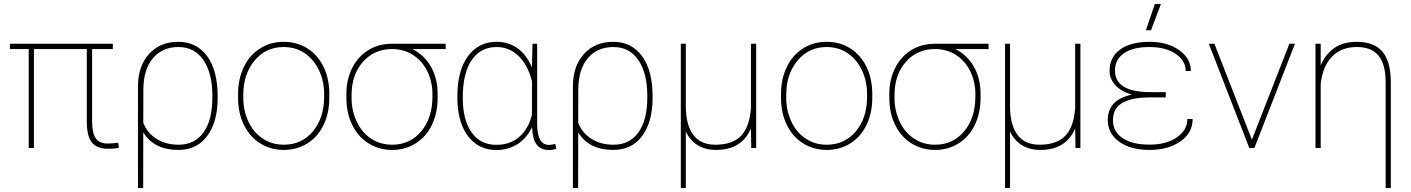

<svg xmlns="http://www.w3.org/2000/svg" viewBox="-20 -750 7150 973"><path d="M551.8 -528.3C551.8 -528.3 30.3 -528.3 30.3 -528.3C30.3 -528.3 30.3 -501.5 30.3 -501.5C30.3 -501.5 125.5 -501.5 125.5 -501.5C125.5 -501.5 125.5 0 125.5 0C125.5 0 151.9 0 151.9 0C151.9 0 151.9 -501.5 151.9 -501.5C151.9 -501.5 419.9 -501.5 419.9 -501.5C419.9 -501.5 419.9 -128.9 419.9 -128.9C419.9 -128.9 419.9 -128.9 419.9 -128.9C420.4 -83 428.7 -49.3 445.3 -28.3C461.9 -6.8 489.3 3.9 527.8 3.9C527.8 3.9 527.8 3.9 527.8 3.9C553.7 3.9 572.3 2 583 -2C583 -2 578.6 -26.9 578.6 -26.9C578.6 -26.9 578.6 -26.9 578.6 -26.9C558.1 -23.9 540.5 -22.5 526.4 -22.5C526.4 -22.5 526.4 -22.5 526.4 -22.5C497.6 -22.5 477.5 -31.2 465.3 -49.3C453.1 -67.4 446.8 -94.7 446.8 -132.3C446.8 -132.3 446.8 -501.5 446.8 -501.5C446.8 -501.5 551.8 -501.5 551.8 -501.5C551.8 -501.5 551.8 -528.3 551.8 -528.3Z M884.3 -538.1C822.8 -538.1 773.4 -518.1 736.3 -477.5C698.7 -437 679.7 -382.3 679.2 -313.5C679.2 -313.5 679.2 203.1 679.2 203.1C679.2 203.1 705.6 203.1 705.6 203.1C705.6 203.1 706.1 -79.6 706.1 -79.6C706.1 -79.6 706.1 -79.6 706.1 -79.6C741.2 -20 800.8 9.8 884.8 9.8C884.8 9.8 884.8 9.8 884.8 9.8C946.3 9.8 994.6 -13.7 1030.3 -61C1065.4 -108.4 1083 -172.9 1083 -254.4C1083 -254.4 1083 -261.7 1083 -261.7C1083 -261.7 1083 -261.7 1083 -261.7C1083 -348.6 1065.4 -416.5 1029.8 -465.3C994.1 -513.7 945.3 -538.1 884.3 -538.1C884.3 -538.1 884.3 -538.1 884.3 -538.1ZM706.5 -296.9C706.5 -296.9 706.5 -296.9 706.5 -296.9C707 -364.7 723.1 -417.5 754.9 -455.1C786.6 -492.7 829.6 -511.7 884.3 -511.7C884.3 -511.7 884.3 -511.7 884.3 -511.7C938.5 -511.7 980.5 -489.7 1010.7 -445.8C1041 -401.4 1056.2 -341.3 1056.2 -264.6C1056.2 -264.6 1056.2 -256.8 1056.2 -256.8C1056.2 -256.8 1056.2 -256.8 1056.2 -256.8C1056.2 -180.2 1041.5 -121.1 1011.7 -79.6C981.9 -37.6 939.5 -16.6 885.3 -16.6C885.3 -16.6 885.3 -16.6 885.3 -16.6C841.8 -16.6 804.7 -26.4 773.9 -45.9C743.2 -64.9 720.2 -92.3 706.1 -127.4C706.1 -127.4 706.5 -296.9 706.5 -296.9Z M1186.5 -251C1186.5 -251 1186.5 -251 1186.5 -251C1187 -201.2 1196.8 -156.2 1216.3 -116.7C1235.8 -76.7 1263.2 -45.4 1298.8 -23.4C1334 -1.5 1374 9.8 1418.5 9.8C1462.9 9.8 1502.9 -1.5 1538.6 -23.9C1573.7 -46.4 1601.1 -77.6 1620.1 -117.7C1639.2 -157.7 1648.9 -203.1 1648.9 -253.9C1648.9 -253.9 1648.9 -277.3 1648.9 -277.3C1648.9 -277.3 1648.9 -277.3 1648.9 -277.3C1648.4 -327.6 1638.7 -372.6 1619.1 -412.6C1599.1 -452.6 1571.8 -483.4 1536.6 -505.4C1501.5 -527.3 1461.9 -538.1 1417.5 -538.1C1417.5 -538.1 1417.5 -538.1 1417.5 -538.1C1373 -538.1 1333 -526.9 1297.9 -504.4C1262.2 -481.9 1234.9 -450.7 1215.8 -410.6C1196.3 -370.1 1186.5 -324.7 1186.5 -274.4C1186.5 -274.4 1186.5 -251 1186.5 -251ZM1212.9 -269.5C1212.9 -269.5 1212.9 -269.5 1212.9 -269.5C1212.9 -339.4 1231.9 -397 1270 -442.9C1308.1 -488.8 1357.4 -511.7 1417.5 -511.7C1417.5 -511.7 1417.5 -511.7 1417.5 -511.7C1457 -511.7 1492.2 -501.5 1523.4 -481C1554.2 -460 1578.6 -431.2 1596.2 -394.5C1613.8 -357.9 1622.6 -317.9 1622.6 -274.4C1622.6 -274.4 1622.6 -259.3 1622.6 -259.3C1622.6 -259.3 1622.6 -259.3 1622.6 -259.3C1622.6 -188 1603.5 -129.9 1565.9 -84.5C1527.8 -39.1 1478.5 -16.6 1418.5 -16.6C1418.5 -16.6 1418.5 -16.6 1418.5 -16.6C1378.4 -16.6 1342.8 -26.9 1312 -47.4C1280.8 -67.9 1256.3 -96.7 1239.3 -133.3C1221.7 -169.9 1212.9 -210 1212.9 -253.9C1212.9 -253.9 1212.9 -269.5 1212.9 -269.5Z M2238.3 -528.3C2238.3 -528.3 1963.4 -528.3 1963.4 -528.3C1963.4 -528.3 1963.4 -528.3 1963.4 -528.3C1919.9 -527.8 1880.4 -517.1 1845.7 -495.6C1811 -473.6 1783.7 -443.4 1764.6 -404.8C1745.1 -366.2 1735.4 -322.8 1735.4 -274.4C1735.4 -274.4 1735.4 -251 1735.4 -251C1735.4 -251 1735.4 -251 1735.4 -251C1735.8 -201.2 1745.6 -156.2 1765.1 -116.7C1784.7 -76.7 1812 -45.4 1847.7 -23.4C1882.8 -1.5 1922.9 9.8 1967.3 9.8C2011.7 9.8 2051.8 -1.5 2087.4 -23.9C2122.6 -46.4 2149.9 -77.6 2168.9 -117.7C2188 -157.7 2197.8 -203.1 2197.8 -254.4C2197.8 -254.4 2197.8 -274.4 2197.8 -274.4C2197.8 -274.4 2197.8 -274.4 2197.8 -274.4C2197.8 -326.7 2186.5 -372.1 2164.1 -411.6C2141.6 -451.2 2110.4 -481 2069.8 -501.5C2069.8 -501.5 2238.3 -501.5 2238.3 -501.5C2238.3 -501.5 2238.3 -528.3 2238.3 -528.3ZM1761.7 -269C1761.7 -269 1761.7 -269 1761.7 -269C1761.7 -336.9 1780.8 -392.6 1818.8 -436C1856.9 -479.5 1906.2 -501.5 1966.3 -501.5C1966.3 -501.5 1966.3 -501.5 1966.3 -501.5C2005.9 -501.5 2041.5 -491.7 2072.8 -471.7C2104 -451.7 2128.4 -423.8 2145.5 -388.7C2162.6 -353.5 2171.4 -315.4 2171.4 -274.4C2171.4 -274.4 2171.4 -259.3 2171.4 -259.3C2171.4 -259.3 2171.4 -259.3 2171.4 -259.3C2171.4 -188 2152.3 -129.9 2114.7 -84.5C2076.7 -39.1 2027.3 -16.6 1967.3 -16.6C1967.3 -16.6 1967.3 -16.6 1967.3 -16.6C1927.2 -16.6 1891.6 -26.9 1860.8 -47.4C1829.6 -67.9 1805.2 -96.7 1788.1 -133.3C1770.5 -169.9 1761.7 -210 1761.7 -253.9C1761.7 -253.9 1761.7 -269 1761.7 -269Z M2678.7 -528.3C2678.7 -528.3 2675.8 -417 2675.8 -417C2675.8 -417 2675.8 -408.7 2675.8 -408.7C2675.8 -408.7 2675.8 -408.7 2675.8 -408.7C2657.7 -450.7 2633.8 -482.9 2603.5 -504.9C2572.8 -526.9 2537.6 -538.1 2497.1 -538.1C2497.1 -538.1 2497.1 -538.1 2497.1 -538.1C2435.5 -538.1 2387.2 -513.7 2351.6 -465.3C2315.9 -416.5 2297.9 -349.6 2297.9 -264.6C2297.9 -264.6 2298.3 -232.9 2298.3 -232.9C2298.3 -232.9 2298.3 -232.9 2298.3 -232.9C2301.8 -157.2 2320.8 -97.7 2356 -54.7C2391.1 -11.2 2438 10.3 2496.1 10.3C2496.1 10.3 2496.1 10.3 2496.1 10.3C2535.6 10.3 2571.3 0 2603 -20C2634.3 -40 2658.7 -68.4 2676.3 -106C2676.3 -106 2676.3 -106 2676.3 -106C2677.7 -64.5 2686 -34.7 2700.2 -16.6C2714.4 1.5 2735.8 10.3 2763.7 10.3C2763.7 10.3 2763.7 10.3 2763.7 10.3C2778.3 10.3 2790 7.8 2799.3 3.4C2799.3 3.4 2793.9 -20.5 2793.9 -20.5C2793.9 -20.5 2793.9 -20.5 2793.9 -20.5C2779.8 -17.1 2769.5 -15.6 2762.2 -15.6C2762.2 -15.6 2762.2 -15.6 2762.2 -15.6C2723.6 -15.6 2703.6 -48.8 2702.1 -115.2C2702.1 -115.2 2702.1 -528.3 2702.1 -528.3C2702.1 -528.3 2678.7 -528.3 2678.7 -528.3ZM2325.2 -254.4C2325.2 -337.9 2340.3 -401.9 2370.6 -445.8C2400.9 -489.7 2442.9 -511.7 2496.6 -511.7C2496.6 -511.7 2496.6 -511.7 2496.6 -511.7C2539.1 -511.7 2576.2 -496.6 2607.4 -466.8C2638.7 -436.5 2661.6 -394 2675.8 -338.9C2675.8 -338.9 2675.8 -167.5 2675.8 -167.5C2675.8 -167.5 2675.8 -167.5 2675.8 -167.5C2663.1 -119.1 2641.6 -82 2610.8 -55.7C2580.1 -29.3 2541.5 -16.1 2495.6 -16.1C2495.6 -16.1 2495.6 -16.1 2495.6 -16.1C2440.9 -16.1 2398.9 -37.1 2369.6 -79.6C2339.8 -121.6 2325.2 -179.7 2325.2 -254.4C2325.2 -254.4 2325.2 -254.4 2325.2 -254.4Z M3088.4 -538.1C3026.9 -538.1 2977.5 -518.1 2940.4 -477.5C2902.8 -437 2883.8 -382.3 2883.3 -313.5C2883.3 -313.5 2883.3 203.1 2883.3 203.1C2883.3 203.1 2909.7 203.1 2909.7 203.1C2909.7 203.1 2910.2 -79.6 2910.2 -79.6C2910.2 -79.6 2910.2 -79.6 2910.2 -79.6C2945.3 -20 3004.9 9.8 3088.9 9.8C3088.9 9.8 3088.9 9.8 3088.9 9.8C3150.4 9.8 3198.7 -13.7 3234.4 -61C3269.5 -108.4 3287.1 -172.9 3287.1 -254.4C3287.1 -254.4 3287.1 -261.7 3287.1 -261.7C3287.1 -261.7 3287.1 -261.7 3287.1 -261.7C3287.1 -348.6 3269.5 -416.5 3233.9 -465.3C3198.2 -513.7 3149.4 -538.1 3088.4 -538.1C3088.4 -538.1 3088.4 -538.1 3088.4 -538.1ZM2910.6 -296.9C2910.6 -296.9 2910.6 -296.9 2910.6 -296.9C2911.1 -364.7 2927.2 -417.5 2959 -455.1C2990.7 -492.7 3033.7 -511.7 3088.4 -511.7C3088.4 -511.7 3088.4 -511.7 3088.4 -511.7C3142.6 -511.7 3184.6 -489.7 3214.8 -445.8C3245.1 -401.4 3260.3 -341.3 3260.3 -264.6C3260.3 -264.6 3260.3 -256.8 3260.3 -256.8C3260.3 -256.8 3260.3 -256.8 3260.3 -256.8C3260.3 -180.2 3245.6 -121.1 3215.8 -79.6C3186 -37.6 3143.6 -16.6 3089.4 -16.6C3089.4 -16.6 3089.4 -16.6 3089.4 -16.6C3045.9 -16.6 3008.8 -26.4 2978 -45.9C2947.3 -64.9 2924.3 -92.3 2910.2 -127.4C2910.2 -127.4 2910.6 -296.9 2910.6 -296.9Z M3430.2 -528.3C3430.2 -528.3 3430.2 203.1 3430.2 203.1C3430.2 203.1 3455.6 203.1 3455.6 203.1C3455.6 203.1 3455.6 -83.5 3455.6 -83.5C3455.6 -83.5 3455.6 -83.5 3455.6 -83.5C3469.2 -53.7 3489.3 -30.8 3515.1 -14.6C3541 1.5 3572.3 9.8 3609.4 9.8C3609.4 9.8 3609.4 9.8 3609.4 9.8C3695.8 9.8 3754.4 -26.4 3785.6 -99.1C3785.6 -99.1 3787.1 0 3787.1 0C3787.1 0 3812 0 3812 0C3812 0 3812 -528.3 3812 -528.3C3812 -528.3 3785.6 -528.3 3785.6 -528.3C3785.6 -528.3 3785.6 -202.1 3785.6 -202.1C3785.6 -202.1 3785.6 -202.1 3785.6 -202.1C3780.8 -137.2 3763.7 -90.3 3734.9 -61C3705.6 -31.2 3662.1 -16.6 3605 -16.6C3605 -16.6 3605 -16.6 3605 -16.6C3556.2 -16.6 3519.5 -32.7 3494.6 -64.9C3469.7 -97.2 3456.5 -144 3455.6 -205.6C3455.6 -205.6 3455.6 -528.3 3455.6 -528.3C3455.6 -528.3 3430.2 -528.3 3430.2 -528.3Z M3938 -251C3938 -251 3938 -251 3938 -251C3938.5 -201.2 3948.2 -156.2 3967.8 -116.7C3987.3 -76.7 4014.6 -45.4 4050.3 -23.4C4085.4 -1.5 4125.5 9.8 4169.9 9.8C4214.4 9.8 4254.4 -1.5 4290 -23.9C4325.2 -46.4 4352.5 -77.6 4371.6 -117.7C4390.6 -157.7 4400.4 -203.1 4400.4 -253.9C4400.4 -253.9 4400.4 -277.3 4400.4 -277.3C4400.4 -277.3 4400.4 -277.3 4400.4 -277.3C4399.9 -327.6 4390.1 -372.6 4370.6 -412.6C4350.6 -452.6 4323.2 -483.4 4288.1 -505.4C4252.9 -527.3 4213.4 -538.1 4168.9 -538.1C4168.9 -538.1 4168.9 -538.1 4168.9 -538.1C4124.5 -538.1 4084.5 -526.9 4049.3 -504.4C4013.7 -481.9 3986.3 -450.7 3967.3 -410.6C3947.8 -370.1 3938 -324.7 3938 -274.4C3938 -274.4 3938 -251 3938 -251ZM3964.4 -269.5C3964.4 -269.5 3964.4 -269.5 3964.4 -269.5C3964.4 -339.4 3983.4 -397 4021.5 -442.9C4059.6 -488.8 4108.9 -511.7 4168.9 -511.7C4168.9 -511.7 4168.9 -511.7 4168.9 -511.7C4208.5 -511.7 4243.7 -501.5 4274.9 -481C4305.7 -460 4330.1 -431.2 4347.7 -394.5C4365.2 -357.9 4374 -317.9 4374 -274.4C4374 -274.4 4374 -259.3 4374 -259.3C4374 -259.3 4374 -259.3 4374 -259.3C4374 -188 4355 -129.9 4317.4 -84.5C4279.3 -39.1 4230 -16.6 4169.9 -16.6C4169.9 -16.6 4169.9 -16.6 4169.9 -16.6C4129.9 -16.6 4094.2 -26.9 4063.5 -47.4C4032.2 -67.9 4007.8 -96.7 3990.7 -133.3C3973.1 -169.9 3964.4 -210 3964.4 -253.9C3964.4 -253.9 3964.4 -269.5 3964.4 -269.5Z M4989.7 -528.3C4989.7 -528.3 4714.8 -528.3 4714.8 -528.3C4714.8 -528.3 4714.8 -528.3 4714.8 -528.3C4671.4 -527.8 4631.8 -517.1 4597.2 -495.6C4562.5 -473.6 4535.2 -443.4 4516.1 -404.8C4496.6 -366.2 4486.8 -322.8 4486.8 -274.4C4486.8 -274.4 4486.8 -251 4486.8 -251C4486.8 -251 4486.8 -251 4486.8 -251C4487.3 -201.2 4497.1 -156.2 4516.6 -116.7C4536.1 -76.7 4563.5 -45.4 4599.1 -23.4C4634.3 -1.5 4674.3 9.8 4718.8 9.8C4763.2 9.8 4803.2 -1.5 4838.9 -23.9C4874 -46.4 4901.4 -77.6 4920.4 -117.7C4939.5 -157.7 4949.2 -203.1 4949.2 -254.4C4949.2 -254.4 4949.2 -274.4 4949.2 -274.4C4949.2 -274.4 4949.2 -274.4 4949.2 -274.4C4949.2 -326.7 4938 -372.1 4915.5 -411.6C4893.1 -451.2 4861.8 -481 4821.3 -501.5C4821.3 -501.5 4989.7 -501.5 4989.7 -501.5C4989.7 -501.5 4989.7 -528.3 4989.7 -528.3ZM4513.2 -269C4513.2 -269 4513.2 -269 4513.2 -269C4513.2 -336.9 4532.2 -392.6 4570.3 -436C4608.4 -479.5 4657.7 -501.5 4717.8 -501.5C4717.8 -501.5 4717.8 -501.5 4717.8 -501.5C4757.3 -501.5 4793 -491.7 4824.2 -471.7C4855.5 -451.7 4879.9 -423.8 4897 -388.7C4914.1 -353.5 4922.9 -315.4 4922.9 -274.4C4922.9 -274.4 4922.9 -259.3 4922.9 -259.3C4922.9 -259.3 4922.9 -259.3 4922.9 -259.3C4922.9 -188 4903.8 -129.9 4866.2 -84.5C4828.1 -39.1 4778.8 -16.6 4718.8 -16.6C4718.8 -16.6 4718.8 -16.6 4718.8 -16.6C4678.7 -16.6 4643.1 -26.9 4612.3 -47.4C4581.1 -67.9 4556.6 -96.7 4539.6 -133.3C4522 -169.9 4513.2 -210 4513.2 -253.9C4513.2 -253.9 4513.2 -269 4513.2 -269Z M5073.2 -528.3C5073.2 -528.3 5073.2 203.1 5073.2 203.1C5073.2 203.1 5098.6 203.1 5098.6 203.1C5098.6 203.1 5098.6 -83.5 5098.6 -83.5C5098.6 -83.5 5098.6 -83.5 5098.6 -83.5C5112.3 -53.7 5132.3 -30.8 5158.2 -14.6C5184.1 1.5 5215.3 9.8 5252.4 9.8C5252.4 9.8 5252.4 9.8 5252.4 9.8C5338.9 9.8 5397.5 -26.4 5428.7 -99.1C5428.7 -99.1 5430.2 0 5430.2 0C5430.2 0 5455.1 0 5455.1 0C5455.1 0 5455.1 -528.3 5455.1 -528.3C5455.1 -528.3 5428.7 -528.3 5428.7 -528.3C5428.7 -528.3 5428.7 -202.1 5428.7 -202.1C5428.7 -202.1 5428.7 -202.1 5428.7 -202.1C5423.8 -137.2 5406.7 -90.3 5377.9 -61C5348.6 -31.2 5305.2 -16.6 5248 -16.6C5248 -16.6 5248 -16.6 5248 -16.6C5199.2 -16.6 5162.6 -32.7 5137.7 -64.9C5112.8 -97.2 5099.6 -144 5098.6 -205.6C5098.6 -205.6 5098.6 -528.3 5098.6 -528.3C5098.6 -528.3 5073.2 -528.3 5073.2 -528.3Z M5593.8 -141.6C5593.8 -96.2 5613.3 -59.6 5651.9 -31.7C5690.4 -3.9 5741.7 9.8 5805.7 9.8C5805.7 9.8 5805.7 9.8 5805.7 9.8C5868.2 9.8 5920.4 -4.4 5961.9 -33.2C6003.4 -62 6023.9 -99.6 6023.9 -147C6023.9 -147 5997.1 -147 5997.1 -147C5997.1 -147 5997.1 -147 5997.1 -147C5997.1 -109.4 5979.5 -78.6 5944.3 -54.2C5908.7 -29.3 5862.8 -17.1 5805.7 -17.1C5805.7 -17.1 5805.7 -17.1 5805.7 -17.1C5747.6 -17.1 5702.1 -27.8 5669.4 -49.8C5636.7 -71.8 5620.1 -101.6 5620.1 -140.1C5620.1 -140.1 5620.1 -140.1 5620.1 -140.1C5620.1 -180.7 5635.7 -210 5667 -228C5697.8 -246.1 5742.7 -255.9 5801.3 -256.3C5801.3 -256.3 5887.7 -256.3 5887.7 -256.3C5887.7 -256.3 5887.7 -283.2 5887.7 -283.2C5887.7 -283.2 5809.6 -283.2 5809.6 -283.2C5809.6 -283.2 5809.6 -283.2 5809.6 -283.2C5689.9 -283.2 5630.4 -319.8 5630.4 -393.1C5630.4 -393.1 5630.4 -393.1 5630.4 -393.1C5630.4 -429.7 5645.5 -459 5675.8 -480C5705.6 -501 5749 -511.7 5805.7 -511.7C5805.7 -511.7 5805.7 -511.7 5805.7 -511.7C5858.9 -511.7 5902.8 -500.5 5937.5 -477.5C5971.7 -454.6 5988.8 -425.3 5988.8 -390.1C5988.8 -390.1 6015.1 -390.1 6015.1 -390.1C6015.1 -390.1 6015.1 -390.1 6015.1 -390.1C6015.1 -432.6 5995.1 -468.3 5955.6 -496.1C5915.5 -523.9 5865.7 -538.1 5805.7 -538.1C5805.7 -538.1 5805.7 -538.1 5805.7 -538.1C5741.7 -538.1 5691.9 -524.9 5656.2 -499C5620.6 -472.7 5603 -437 5603 -391.6C5603 -391.6 5603 -391.6 5603 -391.6C5603 -363.8 5612.8 -339.4 5632.8 -317.9C5652.8 -296.4 5680.2 -280.8 5715.3 -270.5C5715.3 -270.5 5715.3 -270.5 5715.3 -270.5C5634.3 -252.9 5593.8 -210 5593.8 -141.6C5593.8 -141.6 5593.8 -141.6 5593.8 -141.6ZM5787.1 -596.7C5787.1 -596.7 5813 -596.7 5813 -596.7C5813 -596.7 5863.3 -730 5863.3 -730C5863.3 -730 5832.5 -730 5832.5 -730C5832.5 -730 5787.1 -596.7 5787.1 -596.7Z M6134.3 -528.3C6134.3 -528.3 6106 -528.3 6106 -528.3C6106 -528.3 6311 0 6311 0C6311 0 6336.9 0 6336.9 0C6336.9 0 6542.5 -528.3 6542.5 -528.3C6542.5 -528.3 6514.2 -528.3 6514.2 -528.3C6514.2 -528.3 6324.2 -42 6324.2 -42C6324.2 -42 6134.3 -528.3 6134.3 -528.3Z M6672.9 -528.3C6672.9 -528.3 6646.5 -528.3 6646.5 -528.3C6646.5 -528.3 6646.5 0 6646.5 0C6646.5 0 6672.9 0 6672.9 0C6672.9 0 6672.9 -325.7 6672.9 -325.7C6672.9 -325.7 6672.9 -325.7 6672.9 -325.7C6680.2 -386.7 6699.7 -432.6 6731.4 -464.4C6762.7 -496.1 6804.2 -511.7 6856 -511.7C6856 -511.7 6856 -511.7 6856 -511.7C6905.8 -511.7 6942.4 -497.1 6965.8 -468.3C6989.3 -439.5 7001.5 -396 7002 -337.9C7002 -337.9 7002 203.1 7002 203.1C7002 203.1 7028.3 203.1 7028.3 203.1C7028.3 203.1 7028.3 -335.9 7028.3 -335.9C7028.3 -335.9 7028.3 -335.9 7028.3 -335.9C7027.8 -404.8 7013.2 -456.1 6985.4 -488.8C6957 -521.5 6913.6 -538.1 6855.5 -538.1C6855.5 -538.1 6855.5 -538.1 6855.5 -538.1C6809.1 -538.1 6770.5 -527.3 6740.7 -505.9C6710.9 -484.4 6688 -455.1 6672.9 -418.5C6672.9 -418.5 6672.9 -528.3 6672.9 -528.3Z"/></svg>

Font: WOX
Style: Regular
Weight: 500
Designer: Google
Foundry: ""
Version: ""